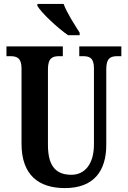

<svg xmlns="http://www.w3.org/2000/svg" viewBox="-20 -951 653 981"><path d="M328 -771H387V-784C363 -822 321 -886 305 -931H171V-921C191 -886 275 -807 328 -771ZM312 10C459 10 523 -77 523 -211V-598C523 -656 547 -664 581 -664H600V-714H385V-664H403C437 -664 460 -656 460 -602V-213C460 -114 414 -58 345 -58C271 -58 225 -96 225 -210V-598C225 -656 250 -664 283 -664H301V-714H13V-664H32C65 -664 90 -656 90 -602V-217C90 -54 180 10 312 10Z"/></svg>

Font: Noto Serif Lao ExtraCondensed
Style: Bold
Weight: 700
Width: 2
Designer: Monotype Design Team
Foundry: Monotype Imaging Inc.
Version: Version 2.003